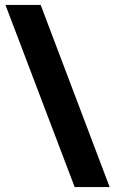

<svg xmlns="http://www.w3.org/2000/svg" viewBox="-20 -744 465 774"><path d="M144 -724H2L281 10H422Z"/></svg>

Font: Noto Sans Thai ExtCond Blk
Style: Regular
Weight: 900
Width: 2
Designer: Monotype Design Team
Foundry: Monotype Imaging Inc.
Version: Version 2.002